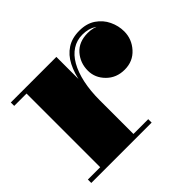

<svg xmlns="http://www.w3.org/2000/svg" viewBox="-114 -623 776 776"><g transform="rotate(-45 274.0 -235.0)"><path d="M261 -212Q261 -268.5 269 -315.5Q277 -362.5 294.8 -397Q312.5 -431.5 341.8 -450.5Q371 -469.5 413 -469.5Q454.5 -469.5 482.8 -450.2Q511 -431 525.2 -401Q539.5 -371 539.5 -339Q539.5 -295 509.2 -261.5Q479 -228 431.5 -228Q384.5 -228 353.8 -258.8Q323 -289.5 323 -330.5Q323 -375 351.2 -407Q379.5 -439 430.5 -439Q462.5 -439 486.8 -424.5Q511 -410 524.8 -387Q538.5 -364 538.5 -339H519Q519 -367 506.5 -392.2Q494 -417.5 469.8 -433.5Q445.5 -449.5 410.5 -449.5Q378.5 -449.5 352.8 -433Q327 -416.5 309.2 -385.2Q291.5 -354 282 -310.2Q272.5 -266.5 272.5 -212ZM272.5 -460V-19.5H357V0H12V-19.5H82.5V-440.5H12V-460Z"/></g></svg>

Font: Bodoni Moda Black
Style: Regular
Weight: 900
Version: Version 2.005